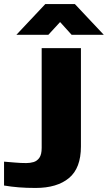

<svg xmlns="http://www.w3.org/2000/svg" viewBox="-154 -752 533 949"><path d="M22 177Q-24 177 -61 174Q-98 171 -134 165V47Q-107 49 -79.5 51.5Q-52 54 -24 54Q-5 54 12 49Q29 44 40.5 28Q52 12 52 -21V-514H246V-28Q246 79 187 128Q128 177 22 177ZM-73 -580 70 -732H216L359 -580H200L143 -643L85 -580Z"/></svg>

Font: Special Gothic Extended Bold
Style: Regular
Weight: 700
Width: 7
Designer: Alistair McCready
Foundry: Monolith
Version: Version 1.000; ttfautohint (v1.8.4.7-5d5b)